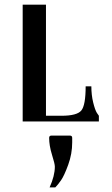

<svg xmlns="http://www.w3.org/2000/svg" viewBox="-20 -520 481 822"><path d="M289.1 89.8V70.3C289.1 63.8 285.8 60.5 279.3 60.5H200.2C193.7 60.5 190.4 63.8 190.4 70.3C190.4 92.4 194.5 116.5 202.6 142.6C210.8 168.6 214.8 185.5 214.8 193.4C214.8 219.4 207.4 249 192.4 282.2H216.8C224 275.1 232.1 265 241.2 252C250.3 238.9 260.6 216.8 272 185.5C283.4 154.3 289.1 122.4 289.1 89.8ZM176.8 -24.4V-500H77.1V0H403.3V-24.4L394.5 -37.1C389.3 -45.6 384.1 -60.4 378.9 -81.5C373.7 -102.7 371.1 -125.7 371.1 -150.4H346.7C346.7 -96.4 340.5 -61.8 328.1 -46.9C315.8 -31.9 287.4 -24.4 243.2 -24.4Z"/></svg>

Font: TriodPostnaja
Style: Medium
Weight: 500
Version: 20110805; ttfautohint (v0.96) -l 8 -r 50 -G 200 -x 14 -w "G"